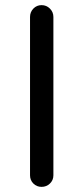

<svg xmlns="http://www.w3.org/2000/svg" viewBox="-20 -723 325 748"><path d="M142 -703Q161 -703 174.5 -689.5Q188 -676 188 -657V-40Q188 -21 174.5 -8Q161 5 142 5Q123 5 110 -8Q97 -21 97 -40V-657Q97 -676 110 -689.5Q123 -703 142 -703Z"/></svg>

Font: Varela Round
Style: Regular
Weight: 400
Designer: Joe Prince
Foundry: Joe Prince
Version: Version 1.000